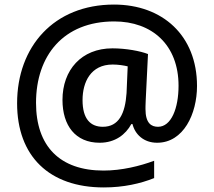

<svg xmlns="http://www.w3.org/2000/svg" viewBox="-20 -736 939 842"><path d="M844 -359C844 -580 693 -716 480 -716C216 -716 55 -531 55 -283C55 -51 196 86 435 86C522 86 596 69 656 45V-31C594 -8 514 12 434 12C242 12 138 -95 138 -285C138 -492 258 -642 481 -642C647 -642 763 -539 763 -360C763 -261 731 -180 673 -180C644 -180 618 -195 618 -258C618 -264 618 -275 619 -296L629 -499C596 -512 533 -524 473 -524C337 -524 254 -429 254 -298C254 -185 311 -110 417 -110C485 -110 531 -146 556 -192H561C572 -147 610 -110 669 -110C785 -110 844 -237 844 -359ZM342 -297C342 -376 378 -453 474 -453C499 -453 523 -449 540 -445L535 -328C529 -238 501 -180 431 -180C377 -180 342 -214 342 -297Z"/></svg>

Font: Noto Sans Cherokee Medium
Style: Regular
Weight: 500
Designer: Monotype Design Team
Foundry: Monotype Imaging Inc.
Version: Version 2.001